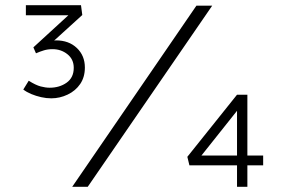

<svg xmlns="http://www.w3.org/2000/svg" viewBox="-20 -722 1092 742"><path d="M178 -342Q159 -342 139 -346.5Q119 -351 101 -358.5Q83 -366 70 -376L91 -410Q118 -393 137 -388Q156 -383 172 -383Q210 -383 237.5 -402.5Q265 -422 265 -460Q265 -493 240.5 -512.5Q216 -532 183 -532Q165 -532 150 -527.5Q135 -523 119 -516L109 -539L253 -671V-663H80V-702H293L298 -664L178 -555L149 -547Q163 -557 175 -561.5Q187 -566 196 -566Q246 -566 277 -536.5Q308 -507 308 -461Q308 -424 290 -397.5Q272 -371 241.5 -356.5Q211 -342 178 -342ZM259 0 739 -700H800L319 0ZM927 -121H997V-83H927ZM741 -99 737 -121H914L896 -112V-339L924 -329ZM936 0H896V-97L921 -83H712L704 -116L896 -356H936Z"/></svg>

Font: Lexend Peta ExtraLight
Style: Regular
Weight: 250
Version: Version 1.007